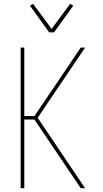

<svg xmlns="http://www.w3.org/2000/svg" viewBox="-20 -984 540 1004"><path d="M88 0V-735H107V-377H160L257 -520L402 -735H425L177 -368L425 0H402L160 -359H107V0ZM237 -815 137 -954 153 -964 250 -833 347 -964 363 -954 263 -815Z"/></svg>

Font: Iosevka SS18 Thin
Style: Regular
Weight: 100
Monospace: yes
Designer: Belleve Invis
Foundry: Belleve Invis
Version: Version 25.1.1; ttfautohint (v1.8.4)